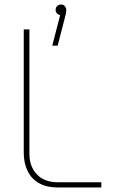

<svg xmlns="http://www.w3.org/2000/svg" viewBox="-20 -829 511 849"><path d="M235 0Q187 0 153.5 -18.5Q120 -37 102.5 -72Q85 -107 85 -154V-699H110V-149Q110 -93 143 -58Q176 -23 237 -23H428V0ZM211 -627 246 -762Q237 -764 231.5 -770Q226 -776 226 -785Q226 -796 233 -802.5Q240 -809 250 -809Q261 -809 267 -801.5Q273 -794 273 -785Q273 -773 268 -755L235 -627Z"/></svg>

Font: MuseoModerno Thin
Style: Regular
Weight: 100
Designer: Pablo Cosgaya, Héctor Gatti, Marcela Romero, and the Authors of The MuseoModerno Project.
Foundry: Omnibus-Type Team
Version: Version 1.003